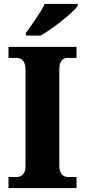

<svg xmlns="http://www.w3.org/2000/svg" viewBox="-20 -951 429 971"><path d="M111 -784V-771H186C249 -808 349 -886 373 -921V-931H206C186 -886 138 -824 111 -784ZM23 0H367V-56H323C300 -56 280 -73 280 -111V-600C280 -643 297 -658 323 -658H367V-714H23V-658H66C87 -658 109 -643 109 -600V-109C109 -71 87 -56 66 -56H23Z"/></svg>

Font: Noto Serif Sinhala SemiCondensed ExtraBold
Style: Regular
Weight: 800
Width: 4
Designer: Jelle Bosma - Monotype Design Team
Foundry: Monotype Imaging Inc.
Version: Version 2.007